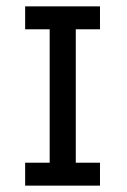

<svg xmlns="http://www.w3.org/2000/svg" viewBox="-20 -583 400 603"><path d="M136 -18V-545H218V-18ZM59 0V-72H294V0ZM59 -491V-563H294V-491Z"/></svg>

Font: Darker Grotesque Light SemiBold
Style: Regular
Weight: 600
Version: Version 1.000;gftools[0.9.28]